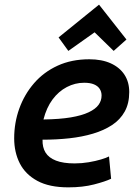

<svg xmlns="http://www.w3.org/2000/svg" viewBox="-20 -793 600 826"><path d="M274 13Q192 13 140.5 -15Q89 -43 65 -90.5Q41 -138 41 -198Q41 -265 63 -326Q85 -387 126.5 -435Q168 -483 228 -510.5Q288 -538 364 -538Q418 -538 456.5 -520.5Q495 -503 515.5 -471.5Q536 -440 536 -397Q536 -348 516.5 -313Q497 -278 462 -255Q427 -232 380 -218Q333 -204 278 -198Q223 -192 163 -192Q162 -159 176 -136.5Q190 -114 221 -102Q252 -90 301 -90Q332 -90 361.5 -95Q391 -100 414.5 -107Q438 -114 449 -120L458 -24Q433 -12 384.5 0.5Q336 13 274 13ZM167 -279Q237 -280 284.5 -288Q332 -296 361.5 -310Q391 -324 404 -342Q417 -360 417 -382Q417 -398 409 -410.5Q401 -423 384.5 -430Q368 -437 342 -437Q303 -437 267.5 -418.5Q232 -400 206 -365Q180 -330 167 -279ZM274 -574 232 -632 406 -773 524 -623 469 -574 387 -654Z"/></svg>

Font: Ubuntu Sans Mono SemiBold
Style: Italic
Weight: 600
Italic angle: -13.5°
Monospace: yes
Designer: Dalton Maag Ltd
Foundry: Dalton Maag Ltd
Version: Version 1.006